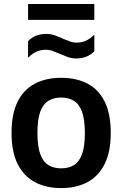

<svg xmlns="http://www.w3.org/2000/svg" viewBox="-20 -952 626 982"><path d="M293 10Q215.5 10 158.5 -20.5Q101.5 -51 70.2 -113.2Q39 -175.5 39 -271.5Q39 -368 69.5 -430.5Q100 -493 157 -523.5Q214 -554 293 -554Q372 -554 429 -523.5Q486 -493 516.2 -430.5Q546.5 -368 546.5 -272Q546.5 -176.5 515.5 -113.8Q484.5 -51 427.5 -20.5Q370.5 10 293 10ZM293 -91Q331 -91 358 -107.5Q385 -124 399.5 -163.2Q414 -202.5 414 -271Q414 -340.5 399.5 -380.2Q385 -420 357.8 -436.5Q330.5 -453 293 -453Q255 -453 227.8 -436.5Q200.5 -420 186 -380.8Q171.5 -341.5 171.5 -273Q171.5 -203.5 186 -163.8Q200.5 -124 227.8 -107.5Q255 -91 293 -91ZM369.5 -653Q346 -653 325.2 -660.8Q304.5 -668.5 285 -677Q267 -685 249.8 -691.2Q232.5 -697.5 214.5 -697.5Q188 -697.5 166.5 -687.8Q145 -678 123.5 -656.5V-741.5Q159 -778.5 216.5 -778.5Q240 -778.5 261 -771Q282 -763.5 301 -754.5Q319.5 -747 336.8 -740.5Q354 -734 371.5 -734Q398.5 -734 420 -744Q441.5 -754 462.5 -775V-690Q427 -653 369.5 -653ZM123.5 -850.5V-931.5H462.5V-850.5Z"/></svg>

Font: Encode Sans Condensed Thin SemiBold
Style: Regular
Weight: 600
Version: Version 3.002